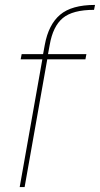

<svg xmlns="http://www.w3.org/2000/svg" viewBox="-20 -760 406 780"><path d="M60 0 152 -519H64L68 -540H155L162 -578Q177 -660 224 -700Q271 -740 366 -740L362 -720Q275 -720 235 -686.5Q195 -653 182 -578L175 -540H331L327 -519H172L80 0Z"/></svg>

Font: Poppins Thin
Style: Italic
Weight: 250
Italic angle: -10°
Designer: Ninad Kale (Devanagari), Jonny Pinhorn (Latin)
Foundry: Indian Type Foundry
Version: Version 3.200;PS 1.000;hotconv 16.6.54;makeotf.lib2.5.65590